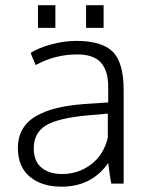

<svg xmlns="http://www.w3.org/2000/svg" viewBox="-20 -701 566 733"><path d="M125 -594.7V-681.2H191.4V-594.7ZM308.6 -594.7V-681.2H375.5V-594.7ZM214.8 11.7Q139.2 11.7 93.8 -26.4Q48.3 -64.5 48.3 -135.3Q48.3 -177.2 66.4 -208.3Q84.5 -239.3 118.9 -258.5Q153.3 -277.8 197.5 -288.6Q241.7 -299.3 300.3 -303.7Q362.8 -307.6 393.1 -310.1V-369.6Q393.1 -431.2 365 -462.2Q336.9 -493.2 274.9 -493.2Q189.9 -493.2 116.2 -452.6Q114.3 -457.5 107.2 -473.9Q100.1 -490.2 97.2 -499Q127.4 -518.6 176.3 -531.7Q225.1 -544.9 272 -544.9Q368.2 -544.9 410.2 -503.7Q452.1 -462.4 452.1 -357.4V0H404.8Q402.3 -11.2 397.7 -44.4Q393.1 -77.6 393.1 -78.6Q330.1 11.7 214.8 11.7ZM216.8 -36.6Q279.3 -36.6 327.9 -73.5Q376.5 -110.4 391.6 -175.8V-267.1Q321.3 -261.2 320.8 -261.2Q201.7 -250.5 155.3 -222.2Q108.9 -193.8 108.9 -134.3Q108.9 -85.4 138.4 -61Q168 -36.6 216.8 -36.6Z"/></svg>

Font: Oxygen Light
Style: Regular
Weight: 300
Designer: vernon adams
Foundry: Vernon Adams
Version: Version Release 0.2.3 webfont; ttfautohint (v0.93.3-1d66) -l